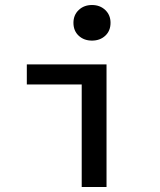

<svg xmlns="http://www.w3.org/2000/svg" viewBox="-20 -746 640 766"><path d="M306 0V-409H87V-489H405V0ZM273 -655Q273 -686 294 -706Q315 -726 347 -726Q379 -726 400 -706Q421 -686 421 -655Q421 -623 400 -603.5Q379 -584 347 -584Q315 -584 294 -603.5Q273 -623 273 -655Z"/></svg>

Font: TypoPRO Source Code Pro
Style: Regular
Weight: 500
Monospace: yes
Designer: Paul D. Hunt, Teo Tuominen
Foundry: Adobe Systems Incorporated
Version: Version 2.010;PS 1.0;hotconv 1.0.84;makeotf.lib2.5.63406